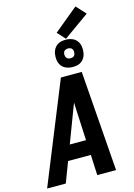

<svg xmlns="http://www.w3.org/2000/svg" viewBox="-178 -1278 947 1361"><g transform="rotate(-15 295.5 -597.5)"><path d="M-9 0 289 -735H442L497 0H359L352 -150H185L128 0ZM227 -260H346L335 -490Q335 -502 334 -514.5Q333 -527 333 -539Q328 -527 323.5 -514.5Q319 -502 314 -490ZM391 -785Q366 -785 344 -793.5Q322 -802 308.5 -820Q295 -838 291.5 -861.5Q288 -885 292 -909Q295 -926 303.5 -941.5Q312 -957 326.5 -967.5Q341 -978 357.5 -981.5Q374 -985 391 -985Q415 -985 437 -976.5Q459 -968 472.5 -950Q486 -932 489.5 -908.5Q493 -885 489 -861Q486 -844 477.5 -828.5Q469 -813 455 -802.5Q441 -792 424 -788.5Q407 -785 391 -785ZM391 -849Q396 -849 402.5 -850.5Q409 -852 414 -855.5Q419 -859 422 -864.5Q425 -870 426 -876Q427 -885 426 -893.5Q425 -902 420 -908.5Q415 -915 407 -918Q399 -921 391 -921Q385 -921 379 -919.5Q373 -918 367.5 -914.5Q362 -911 359 -905.5Q356 -900 355 -894Q354 -885 355.5 -876.5Q357 -868 361.5 -861.5Q366 -855 374 -852Q382 -849 391 -849ZM395 -991 342 -1049 519 -1195 583 -1125Z"/></g></svg>

Font: Iosevka SS04 XBd Ex Obl
Style: Regular
Weight: 800
Width: 7
Italic angle: -9°
Monospace: yes
Designer: Belleve Invis
Foundry: Belleve Invis
Version: Version 19.0.0; ttfautohint (v1.8.4)